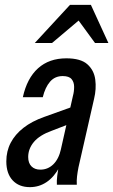

<svg xmlns="http://www.w3.org/2000/svg" viewBox="-20 -760 466 790"><path d="M214 0Q213 -16 215.5 -36.5Q218 -57 222 -81H216L280 -365Q285 -383 285 -402.5Q285 -422 274.5 -434.5Q264 -447 238 -447Q206 -447 186 -424Q166 -401 156 -360H74Q91 -438 136.5 -479Q182 -520 253 -520Q312 -520 339.5 -495.5Q367 -471 372 -432.5Q377 -394 367 -353L303 -72Q299 -52 297 -34.5Q295 -17 296 0ZM103 10Q58 10 32 -18Q6 -46 6 -96Q6 -138 24 -172.5Q42 -207 76.5 -234Q111 -261 162 -279L293 -326L276 -254L193 -222Q143 -204 119.5 -176Q96 -148 96 -114Q96 -89 109.5 -75.5Q123 -62 146 -62Q177 -62 199.5 -84Q222 -106 231 -147L225 -73Q203 -32 172 -11Q141 10 103 10ZM123 -583 268 -740H354L426 -583H371L276 -713H348L194 -583Z"/></svg>

Font: Instrument Sans Condensed Medium
Style: Italic
Weight: 500
Width: 3
Italic angle: -13°
Designer: Rodrigo Fuenzalida
Foundry: fragTYPE
Version: Version 1.000;gftools[0.9.28]